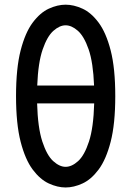

<svg xmlns="http://www.w3.org/2000/svg" viewBox="-20 -807 572 836"><path d="M265.6 9.3Q230.5 9.3 192.6 -8.1Q154.8 -25.4 122.3 -68.8Q89.8 -112.3 69.8 -189.9Q49.8 -267.6 49.8 -388.7Q49.8 -509.8 69.8 -587.4Q89.8 -665 122.3 -708.5Q154.8 -752 192.6 -769.3Q230.5 -786.6 265.6 -786.6Q301.3 -786.6 339.1 -769.3Q377 -752 409.4 -708.5Q441.9 -665 461.9 -587.4Q481.9 -509.8 481.9 -388.7Q481.9 -267.6 461.9 -189.9Q441.9 -112.3 409.4 -68.8Q377 -25.4 339.1 -8.1Q301.3 9.3 265.6 9.3ZM265.6 -696.8Q239.7 -696.8 212.6 -672.9Q185.5 -648.9 165.8 -591.8Q146 -534.7 142.1 -434.6H389.6Q385.7 -534.7 366 -591.8Q346.2 -648.9 319.1 -672.9Q292 -696.8 265.6 -696.8ZM265.6 -80.6Q292.5 -80.6 320.1 -105.5Q347.7 -130.4 367.4 -190.7Q387.2 -251 390.1 -356.9H141.6Q144.5 -251 164.3 -190.7Q184.1 -130.4 211.7 -105.5Q239.3 -80.6 265.6 -80.6Z"/></svg>

Font: Voltaire
Style: Regular
Weight: 400
Designer: Yvonne Schüttler, Eben Sorkin, Emma Marichal
Foundry: Sorkin Type Co.
Version: Version 1.010; ttfautohint (v1.8.4.7-5d5b)